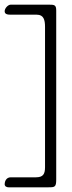

<svg xmlns="http://www.w3.org/2000/svg" viewBox="-20 -604 308 823"><path d="M183 199C215 199 221 199 221 165V-559C221 -583 213 -584 190 -584H26C14 -584 0 -568 0 -556C0 -544 10 -541 26 -541H138C167 -541 173 -519 173 -489V113C173 143 164 156 134 156H26C6 156 0 175 0 185C0 195 8 199 18 199Z"/></svg>

Font: EB Garamond SC 08
Style: Regular
Weight: 400
Version: Version 0.016